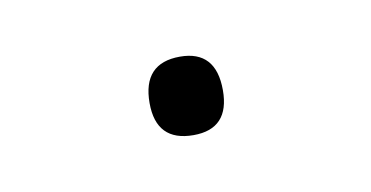

<svg xmlns="http://www.w3.org/2000/svg" viewBox="-27 -94 284 147"><g transform="rotate(-10 115.5 -20.5)"><path d="M87 -20Q87 -51 116 -51Q144 -51 144 -20Q144 10 116 10Q87 10 87 -20Z"/></g></svg>

Font: Haskoy Thin
Style: Regular
Weight: 100
Designer: Ertekin Erdin
Foundry: Ertekin Erdin
Version: Version 2.000; ttfautohint (v1.8.4.7-5d5b)